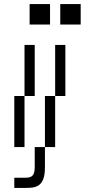

<svg xmlns="http://www.w3.org/2000/svg" viewBox="-20 -720 415 940"><path d="M125 -700V-600H225V-700ZM50 200H100C150 200 200 200 200 100V0H150V100C150 150 125 150 100 150H50ZM50 0H100V-250H50ZM100 -250H150V-500H100ZM200 0H250V-250H200ZM250 -250H300V-500H250ZM275 -600H375V-700H275Z"/></svg>

Font: LS-VG5000 Light Shifted
Style: Regular
Weight: 400
Designer: Justin Bihan, 2021
Foundry: Justin Bihan, 2021
Version: Version 1.000;Glyphs 3.1.2 (3151)